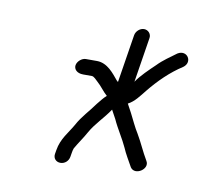

<svg xmlns="http://www.w3.org/2000/svg" viewBox="-50 -554 464 441"><g transform="rotate(10 182.5 -334.0)"><path d="M127.4 -375H153.4C158.7 -375 164.2 -367.8 168.7 -364C177.9 -356.1 185.9 -343.9 195.2 -336C187.6 -329.4 182.9 -322.6 175.7 -314C162.2 -294.8 146.1 -279 134.9 -258C123.6 -237.7 107 -220.8 102.6 -193L101.1 -184C99.5 -173.6 106.6 -166 116.8 -166C127 -166 135.5 -173.7 137.1 -184L138.6 -193C139.3 -197.7 140.2 -201.3 141.3 -204C149 -217.8 159.4 -231.9 167 -246C179.2 -268 198.5 -285.6 212.6 -307C216.8 -299.7 220.4 -293 223.5 -287C232 -267.7 247.7 -244.2 255.8 -226C261.3 -212.7 271.2 -196.6 278.1 -184C290 -166.4 321.9 -187.2 310.5 -205C298.5 -225.2 291.8 -242.4 279.7 -263C271.9 -275 263 -294.6 256.6 -307L245.8 -327C260.5 -334.4 271.2 -349.6 282 -363C303.4 -389.5 328.6 -414.3 356.4 -432C376.2 -446.1 359.4 -473 337.9 -460C322.5 -448.4 308.2 -439.4 294.3 -425C280.9 -412.2 262.4 -394.7 252 -379L268.7 -484C270.2 -493.5 262.6 -502 253 -502C243.3 -502 234.2 -493.5 232.7 -484L214.9 -372C213.7 -372.7 212.5 -373.7 211.4 -375C199.8 -388.8 183.8 -411 159.1 -411H133.1C123.9 -411 113.7 -402.2 112.2 -393C110.8 -383.8 118.2 -375 133.1 -375Z"/></g></svg>

Font: CiSf OpenHand
Style: Obl
Weight: 400
Foundry: Cannot Into Space Fonts
Version: Version 0.7892